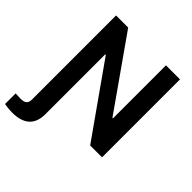

<svg xmlns="http://www.w3.org/2000/svg" viewBox="-280 -892 1268 1268"><g transform="rotate(45 354.0 -258.5)"><path d="M669 -728H538V-233H533L185 -728H72V55C72 93 56 107 14 107C-1 107 -17 106 -33 105V204C-12 208 14 211 40 211C148 211 203 162 203 63V-496H208L558 0H669Z"/></g></svg>

Font: Wafeq Semi Bold
Style: Regular
Weight: 600
Designer: Rasmus Andersson & Azza Alameddine
Foundry: Google & TypeTogether
Version: Version 3.000;January 28, 2025;FontCreator 15.0.0.3014 64-bi